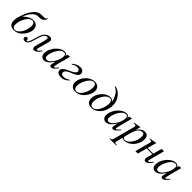

<svg xmlns="http://www.w3.org/2000/svg" viewBox="371 -2303 4127 4127"><g transform="rotate(45 2434.5 -239.0)"><path d="M519 -683H535Q507 -603 441 -579Q420 -571 376.5 -570.5Q333 -570 322 -569Q276 -563 232 -523.5Q188 -484 159 -434.5Q130 -385 113 -333L115 -332Q174 -389 216 -411Q272 -441 336 -441Q398 -441 437.5 -403.5Q477 -366 477 -301Q477 -244 448.5 -182.5Q420 -121 371 -72Q288 11 183 11Q113 11 74.5 -25.5Q36 -62 36 -128Q36 -186 51 -243Q62 -282 74 -318Q86 -354 106.5 -403.5Q127 -453 153.5 -493Q180 -533 212 -569Q244 -605 286.5 -625Q329 -645 376 -645H436Q472 -645 489 -651.5Q506 -658 519 -683ZM393 -326Q393 -371 374 -395.5Q355 -420 322 -420Q255 -420 194 -329Q120 -216 120 -101Q120 -57 141 -33.5Q162 -10 198 -10Q259 -10 319 -93Q353 -139 373 -203.5Q393 -268 393 -326Z M926 -115 940 -102Q891 -35 861 -13Q831 9 794 9Q774 9 760.5 -4.5Q747 -18 747 -45Q747 -61 763 -120L807 -282Q822 -340 822 -365Q822 -398 793 -398Q766 -398 735 -369Q701 -336 671 -235L653 -174Q653 -173 646.5 -151Q640 -129 637.5 -122Q635 -115 628 -95Q621 -75 616 -65Q611 -55 602.5 -41.5Q594 -28 586 -19Q557 12 513 12Q488 12 471 -1Q454 -14 454 -39Q454 -62 467 -73.5Q480 -85 498 -85Q521 -85 532 -61Q535 -55 536 -45Q537 -35 538 -29.5Q539 -24 543 -24Q557 -24 568.5 -35Q580 -46 591.5 -73Q603 -100 610.5 -123.5Q618 -147 632 -194L646 -242Q679 -356 728.5 -398.5Q778 -441 838 -441Q867 -441 884.5 -424Q902 -407 902 -380Q902 -355 892 -320L836 -117Q824 -74 824 -56Q824 -38 839 -38Q864 -38 905 -89Z M1441 -111 1454 -100Q1398 -32 1371.5 -11Q1345 10 1315 10Q1275 10 1275 -31Q1275 -56 1298 -146Q1242 -62 1195 -25.5Q1148 11 1095 11Q1051 11 1023 -19.5Q995 -50 995 -105Q995 -172 1029 -241.5Q1063 -311 1118 -363Q1201 -441 1281 -441Q1348 -441 1361 -383L1372 -431L1375 -434L1436 -441L1443 -438Q1442 -434 1437 -417Q1348 -93 1348 -54Q1348 -41 1362 -41Q1377 -41 1414 -82ZM1343 -361Q1343 -387 1328 -403Q1313 -419 1287 -419Q1219 -419 1156 -327Q1123 -278 1101 -218Q1079 -158 1079 -112Q1079 -38 1139 -38Q1198 -38 1266 -136Q1343 -247 1343 -361Z M1587 -348 1577 -361Q1661 -441 1759 -441Q1809 -441 1839.5 -416Q1870 -391 1870 -350Q1870 -312 1839 -283.5Q1808 -255 1764 -236.5Q1720 -218 1676 -199.5Q1632 -181 1601 -154Q1570 -127 1570 -92Q1570 -37 1649 -37Q1683 -37 1713 -46.5Q1743 -56 1788 -87L1800 -75Q1744 -24 1703.5 -6.5Q1663 11 1616 11Q1555 11 1521 -13Q1487 -37 1487 -80Q1487 -114 1518 -143.5Q1549 -173 1593 -194.5Q1637 -216 1681.5 -236Q1726 -256 1757 -281.5Q1788 -307 1788 -335Q1788 -360 1769 -376.5Q1750 -393 1717 -393Q1678 -393 1649.5 -383Q1621 -373 1587 -348Z M2346 -301Q2346 -244 2317.5 -182.5Q2289 -121 2240 -72Q2157 11 2052 11Q1982 11 1943.5 -25.5Q1905 -62 1905 -128Q1905 -211 1955.5 -290Q2006 -369 2085 -411Q2141 -441 2205 -441Q2267 -441 2306.5 -403.5Q2346 -366 2346 -301ZM2262 -326Q2262 -371 2243 -395.5Q2224 -420 2191 -420Q2124 -420 2063 -329Q1989 -216 1989 -101Q1989 -57 2010 -33.5Q2031 -10 2067 -10Q2128 -10 2188 -93Q2222 -139 2242 -203.5Q2262 -268 2262 -326Z M2576 -666 2589 -683Q2696 -659 2765.5 -565.5Q2835 -472 2835 -359Q2835 -262 2797 -177Q2759 -92 2691 -40.5Q2623 11 2542 11Q2472 11 2433.5 -24.5Q2395 -60 2395 -129Q2395 -244 2481.5 -342.5Q2568 -441 2675 -441Q2734 -441 2762 -392L2764 -393Q2754 -476 2703.5 -557.5Q2653 -639 2576 -666ZM2752 -326Q2752 -369 2732.5 -394.5Q2713 -420 2681 -420Q2612 -420 2549 -331Q2479 -234 2479 -107Q2479 -65 2500.5 -37.5Q2522 -10 2557 -10Q2627 -10 2681 -92Q2713 -139 2732.5 -205Q2752 -271 2752 -326Z M3323 -111 3336 -100Q3280 -32 3253.5 -11Q3227 10 3197 10Q3157 10 3157 -31Q3157 -56 3180 -146Q3124 -62 3077 -25.5Q3030 11 2977 11Q2933 11 2905 -19.5Q2877 -50 2877 -105Q2877 -172 2911 -241.5Q2945 -311 3000 -363Q3083 -441 3163 -441Q3230 -441 3243 -383L3254 -431L3257 -434L3318 -441L3325 -438Q3324 -434 3319 -417Q3230 -93 3230 -54Q3230 -41 3244 -41Q3259 -41 3296 -82ZM3225 -361Q3225 -387 3210 -403Q3195 -419 3169 -419Q3101 -419 3038 -327Q3005 -278 2983 -218Q2961 -158 2961 -112Q2961 -38 3021 -38Q3080 -38 3148 -136Q3225 -247 3225 -361Z M3583 -437 3552 -328Q3627 -441 3723 -441Q3832 -441 3832 -316Q3832 -235 3790 -159Q3748 -83 3680 -36Q3612 11 3541 11Q3505 11 3472 -6Q3432 159 3432 160Q3432 176 3445.5 182.5Q3459 189 3494 189V205H3291V189Q3323 188 3336.5 175Q3350 162 3359 126L3474 -306Q3489 -361 3489 -373Q3489 -400 3445 -400H3421V-415L3578 -441ZM3748 -313Q3748 -357 3733.5 -377.5Q3719 -398 3686 -398Q3647 -398 3608 -364Q3569 -330 3551 -284Q3529 -227 3507.5 -149Q3486 -71 3486 -46Q3486 -29 3499.5 -18.5Q3513 -8 3534 -8Q3612 -8 3679 -103Q3748 -199 3748 -313Z M4309 -117 4323 -104Q4272 -34 4245 -12.5Q4218 9 4183 9Q4163 9 4149.5 -4.5Q4136 -18 4136 -45Q4136 -61 4152 -120L4176 -211H4002L3944 0H3871L3964 -350Q3966 -360 3966 -373Q3966 -388 3952.5 -393.5Q3939 -399 3901 -400V-415Q3980 -424 4062 -441L4066 -439L4008 -233H4181L4235 -432H4308L4225 -117Q4211 -61 4211 -56Q4211 -38 4227 -38Q4246 -38 4288 -91Q4295 -99 4309 -117Z M4824 -111 4837 -100Q4781 -32 4754.5 -11Q4728 10 4698 10Q4658 10 4658 -31Q4658 -56 4681 -146Q4625 -62 4578 -25.5Q4531 11 4478 11Q4434 11 4406 -19.5Q4378 -50 4378 -105Q4378 -172 4412 -241.5Q4446 -311 4501 -363Q4584 -441 4664 -441Q4731 -441 4744 -383L4755 -431L4758 -434L4819 -441L4826 -438Q4825 -434 4820 -417Q4731 -93 4731 -54Q4731 -41 4745 -41Q4760 -41 4797 -82ZM4726 -361Q4726 -387 4711 -403Q4696 -419 4670 -419Q4602 -419 4539 -327Q4506 -278 4484 -218Q4462 -158 4462 -112Q4462 -38 4522 -38Q4581 -38 4649 -136Q4726 -247 4726 -361Z"/></g></svg>

Font: STIX
Style: Italic
Weight: 400
Italic angle: -16.33°
Designer: MicroPress Inc., with final additions and corrections provided by Coen Hoffman, Elsevier (retired)
Version: Version 1.1.1